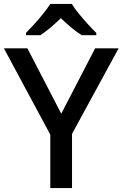

<svg xmlns="http://www.w3.org/2000/svg" viewBox="-20 -961 626 981"><path d="M293 -380 466 -714H586L348 -277V0H237V-273L0 -714H120ZM347 -941Q360 -919 382.5 -891.5Q405 -864 429 -837.5Q453 -811 472 -793V-781H398Q372 -797 345 -819.5Q318 -842 291 -868Q264 -842 238 -820Q212 -798 186 -781H113V-793Q132 -812 155.5 -838Q179 -864 201 -891.5Q223 -919 237 -941Z"/></svg>

Font: Noto Sans Syriac Eastern Medium
Style: Regular
Weight: 500
Designer: Patrick Giasson and the Monotype Design Team
Foundry: Monotype Imaging Inc.
Version: Version 3.001